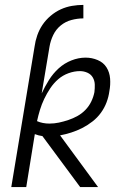

<svg xmlns="http://www.w3.org/2000/svg" viewBox="-20 -763 540 783"><path d="M26 0 121 -573Q124 -596 132 -619Q140 -642 153.5 -662Q167 -682 186.5 -698.5Q206 -715 228 -725Q250 -735 273.5 -739Q297 -743 320 -743V-688Q296 -688 271.5 -681.5Q247 -675 227.5 -659Q208 -643 197 -620Q186 -597 182 -573L150 -382Q163 -410 179.5 -436.5Q196 -463 219 -484Q242 -505 271 -516.5Q300 -528 329 -528Q355 -528 378.5 -518Q402 -508 414.5 -488Q427 -468 429 -442.5Q431 -417 426 -391Q423 -368 414.5 -345.5Q406 -323 391.5 -303Q377 -283 357 -267.5Q337 -252 315.5 -241Q294 -230 270.5 -222.5Q247 -215 225 -211L380 0H307L153 -208Q145 -209 137.5 -211Q130 -213 122 -216L87 0ZM181 -259Q201 -259 220 -263Q239 -267 258.5 -273.5Q278 -280 296 -290Q314 -300 328.5 -315Q343 -330 352 -348.5Q361 -367 365 -387Q367 -403 366.5 -418.5Q366 -434 358.5 -447Q351 -460 336.5 -466.5Q322 -473 306 -473Q283 -473 259.5 -464.5Q236 -456 217.5 -440Q199 -424 185 -403Q171 -382 160.5 -360Q150 -338 143 -315Q136 -292 131 -269Q142 -264 155 -261.5Q168 -259 181 -259Z"/></svg>

Font: Iosevka Term Curly Light
Style: Italic
Weight: 300
Italic angle: -9°
Designer: Belleve Invis
Foundry: Belleve Invis
Version: Version 32.3.0